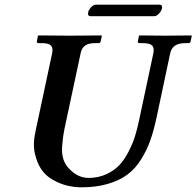

<svg xmlns="http://www.w3.org/2000/svg" viewBox="-20 -799 848 829"><path d="M646 -729H372.1Q356.9 -729 360.8 -747.1Q362.3 -752.9 367.2 -760.5Q372.1 -768.1 379.2 -773.4Q386.2 -778.8 392.6 -778.8H668.5Q682.6 -778.8 679.2 -762.2Q676.8 -751.5 666.3 -740.2Q655.8 -729 646 -729ZM642.1 -568.8Q647 -592.8 636.5 -602.8Q626 -612.8 596.2 -612.8H582.5Q573.7 -612.8 575.2 -621.1L580.1 -645L582.5 -646Q655.3 -645 694.3 -645L806.2 -646L808.1 -645L803.2 -621.1Q801.8 -613.3 793.5 -612.8H779.3Q724.1 -612.8 714.8 -568.8L656.7 -294.9Q644.5 -237.3 629.6 -194.6Q614.7 -151.9 589.6 -111.3Q564.5 -70.8 530.8 -45.7Q497.1 -20.5 446.8 -5.4Q396.5 9.8 332 9.8Q300.8 9.8 270.3 2.4Q239.7 -4.9 208.7 -22.2Q177.7 -39.6 158.4 -67.9Q139.2 -96.2 130.1 -138.2Q121.1 -180.2 134.3 -236.8L205.1 -568.8Q210 -592.8 199.7 -602.8Q189.5 -612.8 160.2 -612.8H146.5Q137.7 -612.8 139.2 -621.1L144 -645L146.5 -646Q243.2 -645 283.2 -645L418.5 -646L419.9 -645L415 -621.1Q413.6 -613.3 405.3 -612.8H391.1Q361.8 -612.8 347.2 -602.1Q332.5 -591.3 328.1 -568.8L264.2 -270Q256.8 -236.3 253.9 -217.5Q251 -198.7 248.5 -169.7Q246.1 -140.6 251.7 -118.7Q257.3 -96.7 270 -80.1Q310.5 -31.2 361.8 -30.8Q404.3 -30.8 438.7 -46.6Q473.1 -62.5 495.4 -86.2Q517.6 -109.9 535.4 -144.8Q553.2 -179.7 562.7 -210.2Q572.3 -240.7 580.1 -277.8Z"/></svg>

Font: Linux Libertine Slanted
Style: Semibold Slanted
Weight: 600
Designer: Philipp H. Poll
Foundry: Philipp H. Poll
Version: Version 5.1.1